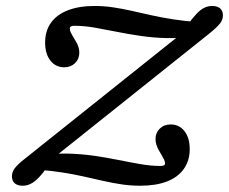

<svg xmlns="http://www.w3.org/2000/svg" viewBox="-20 -602 756 634"><path d="M54.8 11.3Q37.9 11.3 28.6 3.2Q19.4 -4.8 19.4 -20.2Q19.4 -33.9 29 -46.8Q38.7 -59.7 64.5 -79.8L583.9 -494.4L622.6 -483.1Q574.2 -475 529.8 -476.2Q485.5 -477.4 444 -483.5Q402.4 -489.5 364.5 -497.2Q326.6 -504.8 291.9 -510.9Q257.3 -516.9 225 -516.9Q210.5 -516.9 210.5 -508.1Q210.5 -501.6 213.7 -494.8Q216.9 -487.9 221.4 -480.6Q225.8 -473.4 230.6 -465.3Q235.5 -457.3 238.7 -448Q241.9 -438.7 241.9 -428.2Q241.9 -407.3 227.8 -393.5Q213.7 -379.8 191.9 -379.8Q163.7 -379.8 146.4 -402Q129 -424.2 129 -461.3Q129 -500 148.4 -527Q167.7 -554 204.4 -568.1Q241.1 -582.3 292.7 -582.3Q323.4 -582.3 353.2 -577.8Q383.1 -573.4 413.7 -566.5Q444.4 -559.7 478.2 -552Q512.1 -544.4 550.8 -538.3Q589.5 -532.3 635.5 -529L597.6 -517.7Q615.3 -541.9 628.6 -556Q641.9 -570.2 654.4 -576.2Q666.9 -582.3 680.6 -582.3Q697.6 -582.3 706.9 -574.2Q716.1 -566.1 716.1 -550.8Q716.1 -537.1 706.5 -524.6Q696.8 -512.1 671 -491.1L151.6 -76.6L112.9 -87.9Q161.3 -96 205.6 -94.8Q250 -93.5 291.5 -87.5Q333.1 -81.5 371 -73.8Q408.9 -66.1 443.5 -60.1Q478.2 -54 510.5 -54Q525 -54 525 -62.1Q525 -68.5 521.8 -75Q518.5 -81.5 514.1 -89.1Q509.7 -96.8 504.8 -105.2Q500 -113.7 496.8 -123Q493.5 -132.3 493.5 -142.7Q493.5 -163.7 507.7 -177.4Q521.8 -191.1 543.5 -191.1Q571.8 -191.1 589.1 -169Q606.5 -146.8 606.5 -109.7Q606.5 -71.8 587.1 -44.4Q567.7 -16.9 531.5 -2.8Q495.2 11.3 442.7 11.3Q412.1 11.3 382.3 6.9Q352.4 2.4 321.8 -4.4Q291.1 -11.3 257.3 -19Q223.4 -26.6 184.7 -32.7Q146 -38.7 100 -41.9L137.9 -53.2Q121 -29 107.3 -14.9Q93.5 -0.8 81 5.2Q68.5 11.3 54.8 11.3Z"/></svg>

Font: Playfair 5pt SemiExpanded Light
Style: Italic
Weight: 300
Width: 6
Italic angle: -15.6°
Designer: Claus Eggers Sørensen
Foundry: Claus Eggers Sørensen
Version: Version 2.203